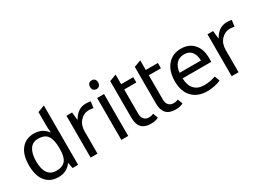

<svg xmlns="http://www.w3.org/2000/svg" viewBox="-31 -1439 2876 2128"><g transform="rotate(-30 1406.5 -375.0)"><path d="M275 10Q173 10 114 -61Q55 -132 55 -267Q55 -402 114.5 -474Q174 -546 276 -546Q383 -546 442 -467H448Q442 -518 442 -546V-726L530 -760V0H459L446 -72H442Q385 10 275 10ZM289 -63Q372 -63 407.5 -108.5Q443 -154 443 -250V-266Q443 -371 408.5 -422Q374 -473 288 -473Q218 -473 182 -418Q146 -363 146 -265Q146 -168 182 -115.5Q218 -63 289 -63Z M940 -546Q976 -546 1003 -540L992 -459Q962 -466 934 -466Q870 -466 824 -415.5Q778 -365 778 -286V0H690V-536H762L772 -438H776Q838 -546 940 -546Z M1128 -737Q1150 -737 1164.5 -723Q1179 -709 1179 -681Q1179 -654 1164.5 -639.5Q1150 -625 1128 -625Q1105 -625 1090.5 -639.5Q1076 -654 1076 -681Q1076 -709 1090.5 -723Q1105 -737 1128 -737ZM1171 -536V0H1083V-536Z M1474 -62Q1507 -62 1533 -75L1557 -12Q1522 10 1459 10Q1302 10 1302 -156V-626L1390 -659V-536H1545V-468H1390V-158Q1390 -111 1413 -86.5Q1436 -62 1474 -62Z M1789 -62Q1822 -62 1848 -75L1872 -12Q1837 10 1774 10Q1617 10 1617 -156V-626L1705 -659V-536H1860V-468H1705V-158Q1705 -111 1728 -86.5Q1751 -62 1789 -62Z M2158 -546Q2260 -546 2319.5 -480Q2379 -414 2379 -304V-251H2012Q2014 -161 2058.5 -113Q2103 -65 2183 -65Q2262 -65 2330 -91L2355 -25Q2275 10 2179 10Q2061 10 1991 -61.5Q1921 -133 1921 -264Q1921 -395 1985.5 -470.5Q2050 -546 2158 -546ZM2157 -474Q2095 -474 2058 -434Q2021 -394 2014 -321H2287Q2286 -392 2253.5 -433Q2221 -474 2157 -474Z M2745 -546Q2781 -546 2808 -540L2797 -459Q2767 -466 2739 -466Q2675 -466 2629 -415.5Q2583 -365 2583 -286V0H2495V-536H2567L2577 -438H2581Q2643 -546 2745 -546Z"/></g></svg>

Font: Advent Sans Logo
Style: Regular
Weight: 400
Designer: Types & Symbols
Foundry: Types & Symbols
Version: Version 1.002